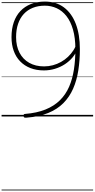

<svg xmlns="http://www.w3.org/2000/svg" viewBox="-20 -1477 1201 2435"><path d="M549 -1457Q692 -1457 790.5 -1383.5Q889 -1310 941 -1175Q993 -1040 993 -853Q993 -710 973 -583Q953 -456 907 -351.5Q861 -247 783.5 -169Q706 -91 591 -44Q476 3 318 15Q295 17 287.5 13Q280 9 279 -5Q278 -18 281 -24.5Q284 -31 297 -32Q448 -44 557.5 -88.5Q667 -133 740.5 -206Q814 -279 856.5 -377Q899 -475 917.5 -595.5Q936 -716 936 -854Q936 -996 906 -1100.5Q876 -1205 823 -1272.5Q770 -1340 699.5 -1372.5Q629 -1405 549 -1405Q464 -1405 396.5 -1378Q329 -1351 281.5 -1299.5Q234 -1248 209 -1174Q184 -1100 184 -1006Q184 -892 227.5 -808.5Q271 -725 351 -680Q431 -635 539 -635Q596 -635 650.5 -649.5Q705 -664 754 -691.5Q803 -719 842.5 -756.5Q882 -794 911 -839Q940 -884 954 -934L965 -862Q944 -802 902 -751Q860 -700 802.5 -662.5Q745 -625 677 -604.5Q609 -584 537 -584Q442 -584 366 -613.5Q290 -643 236 -698.5Q182 -754 154 -832Q126 -910 126 -1006Q126 -1112 155 -1195.5Q184 -1279 239 -1337Q294 -1395 372.5 -1426Q451 -1457 549 -1457ZM0 928H1161V938H0ZM0 -20H1161V0H0ZM0 -505H1161V-500H0ZM0 -1448H1161V-1438H0Z"/></svg>

Font: Playwrite ID Guides
Style: Regular
Weight: 400
Designer: Veronika Burian, José Scaglione
Foundry: TypeTogether
Version: Version 1.003